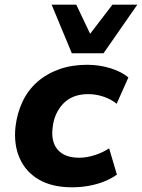

<svg xmlns="http://www.w3.org/2000/svg" viewBox="-20 -787 605 818"><path d="M287 11Q202 11 145.5 -22Q89 -55 63.5 -113.5Q38 -172 46 -247Q53 -306 76.5 -355Q100 -404 139.5 -438.5Q179 -473 232.5 -492Q286 -511 351 -511Q404 -511 451.5 -496Q499 -481 527 -457L477 -345Q454 -364 421.5 -375Q389 -386 356 -386Q321 -386 294.5 -375.5Q268 -365 249 -345Q230 -325 218.5 -299Q207 -273 204 -241Q197 -182 226.5 -148.5Q256 -115 318 -115Q349 -115 383.5 -126Q418 -137 445 -155L478 -43Q456 -27 425.5 -14.5Q395 -2 359.5 4.5Q324 11 287 11ZM286 -560 200 -767H305L364 -643L459 -767H565L421 -560Z"/></svg>

Font: Nunito Sans 8pt ExtraBold
Style: Italic
Weight: 800
Italic angle: -9°
Version: Version 3.101;gftools[0.9.27]